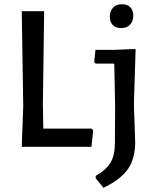

<svg xmlns="http://www.w3.org/2000/svg" viewBox="-20 -695 738 909"><path d="M558 -675Q583 -675 597 -660.5Q611 -646 611 -621Q611 -594 595.5 -578Q580 -562 554 -562Q528 -562 514 -576.5Q500 -591 500 -617Q500 -643 515.5 -659Q531 -675 558 -675ZM414 -86 421 -77 413 0H83L90 -193L83 -642H189L183 -202L185 -86ZM618 -463 622 -461 614 -202 620 -22Q620 56 585.5 105.5Q551 155 470 194L433 149V138Q483 109 503.5 74.5Q524 40 524 -18L525 -193L521 -394H433L426 -401L432 -459H523Z"/></svg>

Font: Alegreya Sans Medium
Style: Regular
Weight: 500
Designer: Juan Pablo del Peral
Foundry: Huerta Tipografica
Version: Version 2.007